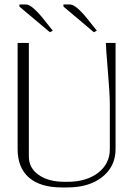

<svg xmlns="http://www.w3.org/2000/svg" viewBox="-20 -823 590 851"><path d="M261.2 -793.9V-803.2H290Q315.4 -803.2 365.2 -742.2L409.2 -687L396 -680.2ZM65.9 -793.9V-803.2H95.2Q120.1 -803.2 169.9 -742.2L213.9 -687L201.2 -680.2ZM58.1 -632.8H107.9V-128.9Q107.9 -78.1 151.6 -47.6Q195.3 -17.1 267.1 -17.1H278.8Q362.8 -17.1 414.8 -57.1Q466.8 -97.2 466.8 -162.1V-358.9Q466.8 -405.8 458 -509.5Q449.2 -613.3 449.2 -632.8H492.2V-162.1Q492.2 -85.4 433.6 -38.8Q375 7.8 278.8 7.8H253.9Q158.7 7.8 108.4 -35.9Q58.1 -79.6 58.1 -162.1Z"/></svg>

Font: Resagokr
Style: Light
Weight: 300
Designer: gluk
Foundry: gluk
Version: Version 0.95